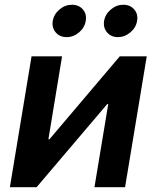

<svg xmlns="http://www.w3.org/2000/svg" viewBox="-20 -776 649 796"><path d="M498.5 0H371.6L428.7 -344.2H424.3L131.8 0H21L110.8 -542.5H237.3L180.7 -198.7H185.1L476.6 -542.5H588.4ZM468.8 -622.1Q440.4 -622.1 423.8 -641.8Q407.2 -661.6 411.6 -689.5Q416.5 -717.3 439.7 -736.8Q462.9 -756.3 491.2 -756.3Q520 -756.3 536.6 -736.8Q553.2 -717.3 548.3 -689.5Q543.9 -661.6 520.5 -641.8Q497.1 -622.1 468.8 -622.1ZM256.3 -622.1Q227.5 -622.1 210.9 -641.8Q194.3 -661.6 198.7 -689.5Q203.6 -717.3 226.8 -736.8Q250 -756.3 278.3 -756.3Q307.1 -756.3 323.7 -736.8Q340.3 -717.3 335.4 -689.5Q331.1 -661.6 307.9 -641.8Q284.7 -622.1 256.3 -622.1Z"/></svg>

Font: Inter 16pt SemiBold
Style: Italic
Weight: 600
Italic angle: -9.3988°
Version: Version 4.001;git-66647c0bb